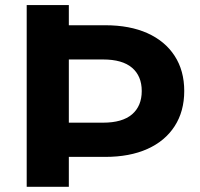

<svg xmlns="http://www.w3.org/2000/svg" viewBox="-20 -720 772 740"><path d="M210.6 -115.3V-247.2H377.2Q451.5 -247.2 488.9 -279.3Q526.3 -311.5 526.3 -369.2Q526.3 -426.9 488.9 -458.9Q451.5 -490.8 377.2 -490.8H210.6V-622.7H385.6Q480.1 -622.7 548.3 -592.1Q616.4 -561.4 653.2 -504.5Q690.1 -447.6 690.1 -369.3Q690.1 -291 653.2 -233.8Q616.4 -176.6 548.1 -145.9Q479.9 -115.3 385.6 -115.3ZM82.9 0V-700.4H245.3V0Z"/></svg>

Font: Montserrat Alternates Thin
Style: Regular
Weight: 100
Designer: Julieta Ulanovsky
Foundry: Julieta Ulanovsky
Version: Version 9.000